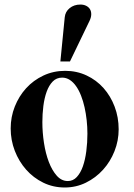

<svg xmlns="http://www.w3.org/2000/svg" viewBox="-20 -811 588 843"><path d="M501 -243.2Q501 -295.9 483.4 -342.5Q465.8 -389.2 434.6 -424.3Q403.3 -459.5 360.1 -479.7Q316.9 -500 266.1 -500Q214.4 -500 170.4 -479.2Q126.5 -458.5 94.7 -423.6Q63 -388.7 44.9 -343Q26.9 -297.4 26.9 -247.1Q26.9 -195.8 44.9 -148.9Q63 -102.1 94.7 -66.2Q126.5 -30.3 169.9 -9Q213.4 12.2 264.2 12.2Q314 12.2 357.2 -9Q400.4 -30.3 432.4 -65.7Q464.4 -101.1 482.7 -147.2Q501 -193.4 501 -243.2ZM363.8 -224.1Q363.8 -184.6 358.9 -147Q354 -109.4 343.8 -80.3Q333.5 -51.3 317.1 -33.7Q300.8 -16.1 277.8 -16.1Q250 -16.1 229.2 -39.6Q208.5 -63 194.3 -100.1Q180.2 -137.2 173.1 -183.3Q166 -229.5 166 -274.9Q166 -310.5 170.4 -345.5Q174.8 -380.4 184.8 -408.2Q194.8 -436 211.4 -453.1Q228 -470.2 252.9 -470.2Q271 -470.2 286.4 -460.2Q301.8 -450.2 314.2 -432.4Q326.7 -414.6 335.9 -390.9Q345.2 -367.2 351.3 -339.8Q357.4 -312.5 360.6 -283Q363.8 -253.4 363.8 -224.1ZM373 -719.2Q380.4 -734.4 380.6 -747.6Q380.9 -760.7 375.2 -770.3Q369.6 -779.8 358.6 -785.4Q347.7 -791 333 -791Q305.2 -791 285.9 -775.4Q266.6 -759.8 264.2 -734.9L245.1 -541H287.1Z"/></svg>

Font: Galatia SIL
Style: Bold
Weight: 700
Designer: Development by SIL's NRSI team
Version: Version 2.1